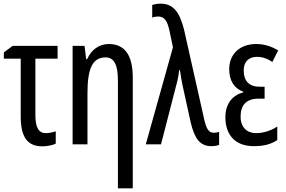

<svg xmlns="http://www.w3.org/2000/svg" viewBox="-20 -787 1562 1047"><path d="M294 -537H49L1 -501V-467H93V-153C93 -41 128 11 211 11C235 11 269 5 284 -4V-71C266 -65 248 -61 229 -61C191 -61 173 -93 173 -158V-467H294Z M573 -547C522 -547 478 -517 455 -464H450L441 -537H376V0H457V-279C457 -417 486 -474 556 -474C603 -474 623 -432 623 -348V240H704V-364C704 -488 659 -547 573 -547Z M775 0H858L947 -345C952 -365 955 -385 957 -405H961C966 -373 972 -335 980 -301L1020 -119C1041 -31 1071 10 1132 10C1148 10 1163 8 1175 3V-68C1167 -65 1157 -63 1146 -63C1119 -63 1106 -83 1094 -134L983 -628C958 -725 923 -767 855 -767C838 -767 823 -764 810 -760V-691C819 -695 830 -697 843 -697C879 -697 893 -669 904 -620L923 -529Z M1423 -314H1397C1339 -314 1309 -344 1309 -404C1309 -448 1334 -477 1382 -477C1409 -477 1438 -468 1465 -449L1497 -512C1457 -536 1418 -547 1377 -547C1288 -547 1230 -492 1230 -410C1230 -349 1255 -306 1306 -287V-283C1244 -267 1209 -217 1209 -148C1209 -55 1259 10 1364 10C1419 10 1456 0 1492 -23V-97C1458 -74 1414 -61 1377 -61C1327 -61 1292 -92 1292 -151C1292 -214 1323 -249 1390 -249H1423Z"/></svg>

Font: Noto Sans UI Condensed
Style: Regular
Weight: 400
Width: 3
Designer: Monotype Design Team
Foundry: Monotype Imaging Inc.
Version: Version 1.901